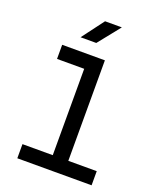

<svg xmlns="http://www.w3.org/2000/svg" viewBox="-170 -1050 940 1149"><g transform="rotate(20 300.0 -475.0)"><path d="M83 0V-90H276V-640H103V-730H375V-90H556V0ZM191 -810 296 -950H403L291 -810Z"/></g></svg>

Font: Tiny Medium
Style: Regular
Weight: 500
Monospace: yes
Designer: Philipp Nurullin, Konstantin Bulenkov
Foundry: JetBrains
Version: Version 2.251; ttfautohint (v1.8.4.7-5d5b)